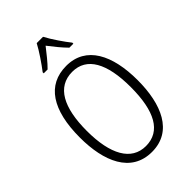

<svg xmlns="http://www.w3.org/2000/svg" viewBox="-278 -1114 1159 1159"><g transform="rotate(-45 301.0 -534.5)"><path d="M328 -1013H274C251 -969 206 -903 175 -863V-854H208C237 -882 272 -927 301 -964C330 -926 364 -884 394 -854H428V-863C401 -896 352 -967 328 -1013ZM547 -424C547 -638 472 -790 303 -790C140 -790 55 -661 55 -425C55 -223 123 -56 302 -56C478 -56 547 -219 547 -424ZM113 -424C113 -623 174 -739 303 -739C426 -739 488 -628 488 -424C488 -220 428 -107 301 -107C177 -107 113 -224 113 -424Z"/></g></svg>

Font: Noto Sans Malayalam UI Condensed Light
Style: Regular
Weight: 300
Width: 3
Designer: Jelle Bosma - Monotype Design Team
Foundry: Monotype Imaging Inc.
Version: Version 2.104